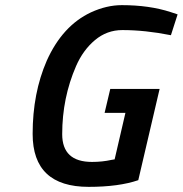

<svg xmlns="http://www.w3.org/2000/svg" viewBox="-20 -716 711 747"><path d="M325 11Q107 11 107 -195Q107 -354 162 -480Q223 -616 334 -668Q395 -696 454 -696Q561 -696 644 -669L671 -660L645 -579Q545 -599 456 -599Q396 -599 349.5 -560Q303 -521 276 -459Q222 -335 222 -194Q222 -86 338 -86Q378 -86 414 -94L426 -96L468 -277H387L409 -370H601L518 -15Q442 11 325 11Z"/></svg>

Font: Titillium Web
Style: SemiBold Italic
Weight: 600
Italic angle: -13°
Version: Version 1.001;PS 57.000;hotconv 1.0.70;makeotf.lib2.5.55311